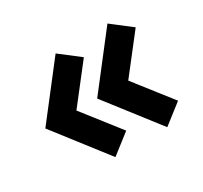

<svg xmlns="http://www.w3.org/2000/svg" viewBox="-110 -679 849 802"><g transform="rotate(-30 314.0 -278.0)"><path d="M43 -277.8 236.8 -527.8 331.1 -455.1 192.9 -277.8 331.1 -101.1 236.8 -27.8ZM293 -277.8 486.8 -527.8 581.1 -455.1 442.9 -277.8 581.1 -101.1 486.8 -27.8Z"/></g></svg>

Font: Hussar Preview
Style: Bold
Weight: 700
Foundry: Cannot Into Space Fonts, PlusOne Fonts
Version: Version 2.29RC2 "Millennial"